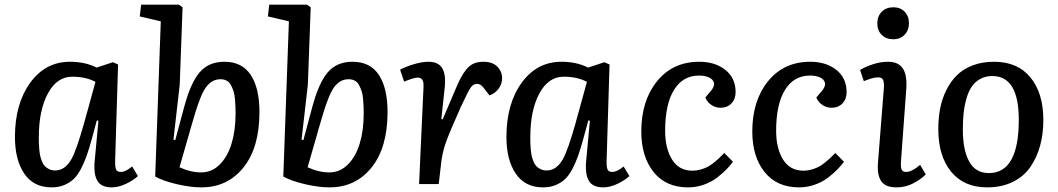

<svg xmlns="http://www.w3.org/2000/svg" viewBox="-20 -787 4526 821"><path d="M472.2 -95.2Q472.2 -70.8 476.8 -61.3Q481.4 -51.8 497.1 -51.8Q517.1 -51.8 544.9 -75.2L569.8 -34.2Q550.8 -16.1 518.8 -1Q486.8 14.2 458 14.2Q435.1 14.2 419.4 6.8Q403.8 -0.5 396 -14.6Q388.2 -28.8 385.5 -46.4Q382.8 -64 383.8 -86.9L400.9 -271L394 -272L372.1 -190.9Q360.4 -148.4 349.9 -119.1Q339.4 -89.8 325 -62.7Q310.5 -35.6 293.5 -20Q276.4 -4.4 253.2 4.9Q230 14.2 200.2 14.2Q123.5 14.2 83.7 -44.7Q43.9 -103.5 43.9 -201.2Q43.9 -343.3 109.1 -433.1Q174.3 -522.9 278.8 -522.9Q344.2 -522.9 393.1 -498L462.9 -521L484.9 -511.2ZM215.8 -58.1Q257.8 -58.1 285.2 -106Q307.1 -145 339.8 -261.2Q343.3 -273.9 350.6 -300.8Q353.5 -311 355 -315.9L388.2 -437Q346.7 -459 289.1 -459Q223.1 -459 184.6 -387Q146 -314.9 146 -200.2Q146 -184.6 146.2 -174.6Q146.5 -164.6 147.9 -148.2Q149.4 -131.8 151.9 -120.8Q154.3 -109.9 159.4 -96.9Q164.6 -84 171.9 -76.4Q179.2 -68.8 190.4 -63.5Q201.7 -58.1 215.8 -58.1Z M841.3 14.2Q793.5 14.2 734.6 0.2Q675.8 -13.7 643.6 -32.2L667.5 -695.8L577.6 -716.8L583.5 -767.1H744.6L760.7 -755.9L748.5 -424.8L721.7 -189.9L729.5 -188L766.6 -326.2Q794.4 -431.6 833.3 -477.3Q872.1 -522.9 939.5 -522.9Q1015.1 -522.9 1052.2 -466.6Q1089.4 -410.2 1089.4 -308.1Q1089.4 -155.8 1021 -70.8Q952.6 14.2 841.3 14.2ZM923.3 -448.2Q903.3 -448.2 887.9 -439.2Q872.6 -430.2 860.6 -413.6Q848.6 -397 837.4 -369.1Q826.2 -341.3 816.2 -308.8Q806.2 -276.4 793 -230.5Q790.5 -221.7 789.3 -217Q788.1 -212.4 785.9 -204.8Q783.7 -197.3 781.7 -190.9L747.6 -71.8Q794.9 -49.8 840.3 -49.8Q885.7 -49.8 919.4 -83.3Q953.1 -116.7 970.2 -173.1Q987.3 -229.5 987.3 -300.8Q987.3 -319.8 986.8 -332Q986.3 -344.2 984.6 -364Q982.9 -383.8 978.8 -396.5Q974.6 -409.2 968 -422.1Q961.4 -435.1 950 -441.7Q938.5 -448.2 923.3 -448.2Z M1389.2 14.2Q1341.3 14.2 1282.5 0.2Q1223.6 -13.7 1191.4 -32.2L1215.3 -695.8L1125.5 -716.8L1131.3 -767.1H1292.5L1308.6 -755.9L1296.4 -424.8L1269.5 -189.9L1277.3 -188L1314.5 -326.2Q1342.3 -431.6 1381.1 -477.3Q1419.9 -522.9 1487.3 -522.9Q1563 -522.9 1600.1 -466.6Q1637.2 -410.2 1637.2 -308.1Q1637.2 -155.8 1568.8 -70.8Q1500.5 14.2 1389.2 14.2ZM1471.2 -448.2Q1451.2 -448.2 1435.8 -439.2Q1420.4 -430.2 1408.4 -413.6Q1396.5 -397 1385.3 -369.1Q1374 -341.3 1364 -308.8Q1354 -276.4 1340.8 -230.5Q1338.4 -221.7 1337.2 -217Q1335.9 -212.4 1333.7 -204.8Q1331.5 -197.3 1329.6 -190.9L1295.4 -71.8Q1342.8 -49.8 1388.2 -49.8Q1433.6 -49.8 1467.3 -83.3Q1501 -116.7 1518.1 -173.1Q1535.2 -229.5 1535.2 -300.8Q1535.2 -319.8 1534.7 -332Q1534.2 -344.2 1532.5 -364Q1530.8 -383.8 1526.6 -396.5Q1522.5 -409.2 1515.9 -422.1Q1509.3 -435.1 1497.8 -441.7Q1486.3 -448.2 1471.2 -448.2Z M1791 -416Q1792 -436 1786.1 -445.6Q1780.3 -455.1 1765.1 -455.1Q1750.5 -455.1 1708 -438L1690.9 -488.8Q1713.4 -501.5 1748.8 -512.2Q1784.2 -522.9 1812 -522.9Q1853.5 -522.9 1870.1 -496.8Q1886.7 -470.7 1882.3 -418.9L1867.2 -277.8L1873 -276.9L1926.3 -401.9Q1939.9 -434.6 1950 -453.6Q1960 -472.7 1974.1 -490.2Q1988.3 -507.8 2005.9 -515.4Q2023.4 -522.9 2046.9 -522.9Q2085.9 -522.9 2106.4 -502.2Q2127 -481.4 2127 -452.1Q2127 -428.7 2112.8 -408.7Q2098.6 -388.7 2073.2 -378.9L2053.2 -404.8Q2043.9 -417.5 2036.9 -422.9Q2029.8 -428.2 2019 -428.2Q2002.9 -428.2 1991.7 -411.1Q1980.5 -394 1950.2 -329.1Q1900.9 -219.2 1885.3 -174.1Q1869.6 -128.9 1865.2 -79.1L1856 0H1772Z M2573.7 -95.2Q2573.7 -70.8 2578.4 -61.3Q2583 -51.8 2598.6 -51.8Q2618.7 -51.8 2646.5 -75.2L2671.4 -34.2Q2652.3 -16.1 2620.4 -1Q2588.4 14.2 2559.6 14.2Q2536.6 14.2 2521 6.8Q2505.4 -0.5 2497.6 -14.6Q2489.7 -28.8 2487.1 -46.4Q2484.4 -64 2485.4 -86.9L2502.4 -271L2495.6 -272L2473.6 -190.9Q2461.9 -148.4 2451.4 -119.1Q2440.9 -89.8 2426.5 -62.7Q2412.1 -35.6 2395 -20Q2377.9 -4.4 2354.7 4.9Q2331.5 14.2 2301.8 14.2Q2225.1 14.2 2185.3 -44.7Q2145.5 -103.5 2145.5 -201.2Q2145.5 -343.3 2210.7 -433.1Q2275.9 -522.9 2380.4 -522.9Q2445.8 -522.9 2494.6 -498L2564.5 -521L2586.4 -511.2ZM2317.4 -58.1Q2359.4 -58.1 2386.7 -106Q2408.7 -145 2441.4 -261.2Q2444.8 -273.9 2452.1 -300.8Q2455.1 -311 2456.5 -315.9L2489.7 -437Q2448.2 -459 2390.6 -459Q2324.7 -459 2286.1 -387Q2247.6 -314.9 2247.6 -200.2Q2247.6 -184.6 2247.8 -174.6Q2248 -164.6 2249.5 -148.2Q2251 -131.8 2253.4 -120.8Q2255.9 -109.9 2261 -96.9Q2266.1 -84 2273.4 -76.4Q2280.8 -68.8 2292 -63.5Q2303.2 -58.1 2317.4 -58.1Z M2970.2 -522.9Q3038.1 -522.9 3081.8 -488Q3125.5 -453.1 3125.5 -393.1Q3125.5 -363.3 3107.7 -344.7Q3089.8 -326.2 3061 -326.2Q3039.6 -326.2 3021.5 -338.6Q3003.4 -351.1 2996.1 -370.1L3017.1 -395Q3036.6 -417 3033 -432.4Q3029.3 -447.8 3012 -455.8Q2994.6 -463.9 2969.2 -463.9Q2899.9 -463.9 2862.1 -402.6Q2824.2 -341.3 2824.2 -228Q2824.2 -152.3 2853.8 -104.7Q2883.3 -57.1 2941.4 -57.1Q2958.5 -57.1 2975.6 -62Q2992.7 -66.9 3004.4 -72.8Q3016.1 -78.6 3030.8 -90.1Q3045.4 -101.6 3052.7 -108.6Q3060.1 -115.7 3073.2 -128.9Q3075.7 -131.3 3077.1 -132.8L3114.3 -95.2Q3102.1 -79.1 3087.6 -64Q3073.2 -48.8 3048.6 -29.3Q3023.9 -9.8 2991 2.2Q2958 14.2 2922.4 14.2Q2827.1 14.2 2774.7 -51.5Q2722.2 -117.2 2722.2 -225.1Q2722.2 -356.4 2789.6 -439.7Q2856.9 -522.9 2970.2 -522.9Z M3444.8 -522.9Q3512.7 -522.9 3556.4 -488Q3600.1 -453.1 3600.1 -393.1Q3600.1 -363.3 3582.3 -344.7Q3564.5 -326.2 3535.6 -326.2Q3514.2 -326.2 3496.1 -338.6Q3478 -351.1 3470.7 -370.1L3491.7 -395Q3511.2 -417 3507.6 -432.4Q3503.9 -447.8 3486.6 -455.8Q3469.2 -463.9 3443.8 -463.9Q3374.5 -463.9 3336.7 -402.6Q3298.8 -341.3 3298.8 -228Q3298.8 -152.3 3328.4 -104.7Q3357.9 -57.1 3416 -57.1Q3433.1 -57.1 3450.2 -62Q3467.3 -66.9 3479 -72.8Q3490.7 -78.6 3505.4 -90.1Q3520 -101.6 3527.3 -108.6Q3534.7 -115.7 3547.9 -128.9Q3550.3 -131.3 3551.8 -132.8L3588.9 -95.2Q3576.7 -79.1 3562.3 -64Q3547.9 -48.8 3523.2 -29.3Q3498.5 -9.8 3465.6 2.2Q3432.6 14.2 3397 14.2Q3301.8 14.2 3249.3 -51.5Q3196.8 -117.2 3196.8 -225.1Q3196.8 -356.4 3264.2 -439.7Q3331.5 -522.9 3444.8 -522.9Z M3799.8 -755.9Q3829.6 -755.9 3848.1 -737.1Q3866.7 -718.3 3866.7 -688Q3866.7 -657.7 3848.1 -638.4Q3829.6 -619.1 3799.8 -619.1Q3769 -619.1 3750.2 -637.9Q3731.4 -656.7 3731.4 -687Q3731.4 -717.3 3750.2 -736.6Q3769 -755.9 3799.8 -755.9ZM3759.8 -415Q3760.7 -436.5 3755.6 -446.3Q3750.5 -456.1 3734.4 -456.1Q3728 -456.1 3721.4 -455.1Q3714.8 -454.1 3707.8 -451.9Q3700.7 -449.7 3696 -448.2Q3691.4 -446.8 3683.8 -443.8Q3676.3 -440.9 3673.8 -439.9L3657.7 -487.8Q3680.2 -501.5 3712.6 -512.2Q3745.1 -522.9 3777.8 -522.9Q3820.3 -522.9 3839.6 -495.6Q3858.9 -468.3 3855.5 -410.2L3832.5 -95.2Q3831.1 -71.8 3835.4 -61.8Q3839.8 -51.8 3855.5 -51.8Q3865.2 -51.8 3876.5 -56.9Q3887.7 -62 3894.8 -66.9Q3901.9 -71.8 3914.6 -82L3938.5 -41Q3917.5 -20 3884.8 -2.9Q3852.1 14.2 3814.5 14.2Q3767.6 14.2 3749.8 -10Q3731.9 -34.2 3733.4 -80.1Z M3992.2 -234.9Q3992.2 -281.2 4000 -322.5Q4007.8 -363.8 4026.1 -400.9Q4044.4 -438 4071.3 -464.8Q4098.1 -491.7 4138.9 -507.3Q4179.7 -522.9 4230.5 -522.9Q4331.5 -522.9 4386.5 -455.6Q4441.4 -388.2 4441.4 -273.9Q4441.4 -214.8 4427.7 -164.6Q4414.1 -114.3 4386.2 -73.5Q4358.4 -32.7 4311 -9.3Q4263.7 14.2 4201.2 14.2Q4101.6 14.2 4046.9 -53Q3992.2 -120.1 3992.2 -234.9ZM4208.5 -46.9Q4336.4 -46.9 4336.4 -274.9Q4336.4 -461.9 4223.1 -461.9Q4193.4 -461.9 4170.7 -449Q4147.9 -436 4134.3 -415.3Q4120.6 -394.5 4112.1 -363.8Q4103.5 -333 4100.3 -301.5Q4097.2 -270 4097.2 -231.9Q4097.2 -145.5 4124.3 -96.2Q4151.4 -46.9 4208.5 -46.9Z"/></svg>

Font: Literata Book Medium
Style: Italic
Weight: 500
Italic angle: -3°
Designer: Latin by Veronika Burian and Jose Scaglione. Greek by Irene Vlachou. Cyrillic by Vera Evstafieva
Foundry: TypeTogether
Version: Version 1.003;PS 001.003;hotconv 1.0.88;makeotf.lib2.5.64775